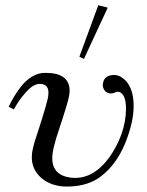

<svg xmlns="http://www.w3.org/2000/svg" viewBox="-20 -687 550 720"><path d="M474.3 -228.6C478.9 -250.3 481.1 -270.9 481.1 -290.3C481.1 -330.3 472 -361.1 452.6 -382.9C437.7 -398.9 421.7 -406.9 404.6 -405.7C380.6 -404.6 368 -393.1 365.7 -371.4C363.4 -355.4 377.1 -328 410.3 -339.4C413.7 -341.7 416 -342.9 419.4 -342.9C441.1 -342.9 452.6 -321.1 452.6 -277.7C451.4 -213.7 429.7 -153.1 388.6 -94.9C347.4 -40 300.6 -14.9 246.9 -20.6C200 -26.3 176 -50.3 176 -93.7C176 -117.7 185.1 -154.3 202.3 -204.6C224 -269.7 235.4 -308.6 237.7 -321.1C240 -330.3 241.1 -338.3 241.1 -346.3C241.1 -390.9 211.4 -413.7 152 -413.7C121.1 -414.9 92.6 -400 65.1 -370.3C45.7 -346.3 27.4 -318.9 12.6 -286.9L32 -276.6C44.6 -299.4 57.1 -318.9 70.9 -333.7C90.3 -357.7 108.6 -371.4 128 -372.6C153.1 -372.6 164.6 -358.9 161.1 -330.3C161.1 -318.9 147.4 -270.9 120 -186.3C106.3 -147.4 99.4 -118.9 99.4 -101.7C96 -36.6 153.1 13.7 232 12.6C274.3 12.6 312 3.4 342.9 -14.9C405.7 -54.9 450.3 -125.7 474.3 -228.6ZM348.6 -667.4 277.7 -474.3 294.9 -466.3 384 -658.3Z"/></svg>

Font: GFS Goschen
Style: Italic
Weight: 400
Designer: George D. Matthiopoulos
Foundry: George D. Matthiopoulos
Version: Fontographer 4.7 9/28/09 FG4M≠0000002248